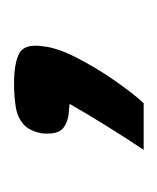

<svg xmlns="http://www.w3.org/2000/svg" viewBox="5 -560 229 280"><g transform="rotate(-90 120.0 -419.5)"><path d="M42 -325Q60 -352 78 -381Q96 -410 109 -433Q107 -433 104 -433.5Q101 -434 98 -434Q83 -435 73.5 -442.5Q64 -450 66 -473Q69 -491 79 -500Q89 -509 104.5 -511.5Q120 -514 139 -514Q168 -514 182.5 -506.5Q197 -499 193 -472Q191 -451 176 -422Q161 -393 142.5 -366.5Q124 -340 110 -325Z"/></g></svg>

Font: Genos Thin SemiBold
Style: Italic
Weight: 600
Italic angle: -8°
Version: Version 1.010